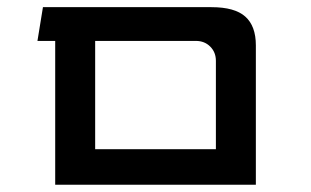

<svg xmlns="http://www.w3.org/2000/svg" viewBox="-20 -508 855 528"><path d="M83 -395.5 98.1 -488.3H561.5Q625.5 -488.3 654.5 -462.4Q683.6 -436.5 683.6 -383.3V0H131.8V-395.5ZM241.7 -395.5V-97.7H573.7V-340.8Q573.7 -364.3 558.1 -379.9Q542.5 -395.5 518.6 -395.5Z"/></svg>

Font: Squarish Sans CT
Style: Regular
Weight: 400
Version: Version 0.9